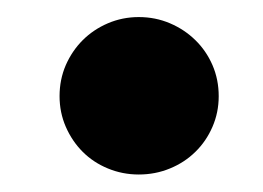

<svg xmlns="http://www.w3.org/2000/svg" viewBox="-20 -393 308 225"><path d="M49.8 -280.3Q49.8 -299.8 57.1 -316.7Q64.5 -333.5 76.9 -345.9Q89.4 -358.4 106.4 -365.7Q123.5 -373 142.6 -373Q162.1 -373 179.2 -365.7Q196.3 -358.4 209 -345.9Q221.7 -333.5 229 -316.7Q236.3 -299.8 236.3 -280.3Q236.3 -261.2 229 -244.4Q221.7 -227.5 209 -215.1Q196.3 -202.6 179.2 -195.6Q162.1 -188.5 142.6 -188.5Q123.5 -188.5 106.4 -195.6Q89.4 -202.6 76.9 -215.1Q64.5 -227.5 57.1 -244.4Q49.8 -261.2 49.8 -280.3Z"/></svg>

Font: Carlito
Style: Bold Italic
Weight: 700
Italic angle: -7°
Designer: Lukasz Dziedzic
Foundry: tyPoland Lukasz Dziedzic
Version: Version 1.104